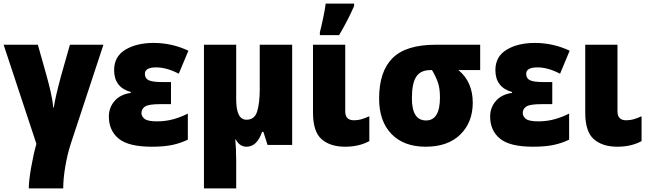

<svg xmlns="http://www.w3.org/2000/svg" viewBox="-20 -800 3580 1060"><path d="M366 -553 316 -377Q301 -321 291 -278Q281 -235 277 -206H274Q270 -250 259 -296.5Q248 -343 236 -386L189 -553H0L181 -6Q165 50 152 124Q139 198 139 240H329Q329 187 340.5 119Q352 51 371 -7L551 -553Z M874 -347Q822 -347 801 -357Q780 -367 780 -392Q780 -428 842 -428Q900 -428 967 -393L1020 -520Q929 -563 828 -563Q734 -563 672 -525.5Q610 -488 610 -413Q610 -318 702 -292V-287Q644 -279 612.5 -242.5Q581 -206 581 -157Q581 -79 635.5 -34.5Q690 10 818 10Q884 10 930 0.5Q976 -9 1017 -29V-173Q983 -155 939.5 -142.5Q896 -130 847 -130Q795 -130 778 -144Q761 -158 761 -176Q761 -199 781 -212Q801 -225 863 -225H924V-347Z M1414 -553V-307Q1414 -232 1400 -185.5Q1386 -139 1341 -139Q1284 -139 1284 -251V-553H1106V240H1284V84Q1284 54 1282.5 22.5Q1281 -9 1279 -31H1281Q1303 10 1341 10Q1399 10 1427 -72H1434L1457 0H1593V-553Z M1852 -606Q1901 -688 1935 -767V-780H1778Q1775 -752 1764 -700Q1753 -648 1746 -622V-606ZM1708 -553V-179Q1708 -73 1755.5 -31.5Q1803 10 1885 10Q1962 10 2019 -21V-158Q1994 -147 1975 -141.5Q1956 -136 1934 -136Q1886 -136 1886 -185V-553Z M2511 -413H2631V-553H2385Q2221 -553 2147 -479Q2073 -405 2073 -256Q2073 -131 2141 -60.5Q2209 10 2330 10Q2453 10 2521.5 -57.5Q2590 -125 2590 -233Q2590 -348 2511 -413ZM2356 -413H2365Q2386 -378 2397.5 -345Q2409 -312 2409 -262Q2409 -135 2332 -135Q2254 -135 2254 -257Q2254 -340 2278 -376.5Q2302 -413 2356 -413Z M2979 -347Q2927 -347 2906 -357Q2885 -367 2885 -392Q2885 -428 2947 -428Q3005 -428 3072 -393L3125 -520Q3034 -563 2933 -563Q2839 -563 2777 -525.5Q2715 -488 2715 -413Q2715 -318 2807 -292V-287Q2749 -279 2717.5 -242.5Q2686 -206 2686 -157Q2686 -79 2740.5 -34.5Q2795 10 2923 10Q2989 10 3035 0.5Q3081 -9 3122 -29V-173Q3088 -155 3044.5 -142.5Q3001 -130 2952 -130Q2900 -130 2883 -144Q2866 -158 2866 -176Q2866 -199 2886 -212Q2906 -225 2968 -225H3029V-347Z M3211 -553V-179Q3211 -73 3258.5 -31.5Q3306 10 3388 10Q3465 10 3522 -21V-158Q3497 -147 3478 -141.5Q3459 -136 3437 -136Q3389 -136 3389 -185V-553Z"/></svg>

Font: Noto Sans UI SemiCondensed Black
Style: Regular
Weight: 900
Width: 4
Designer: Monotype Design Team
Foundry: Monotype Imaging Inc.
Version: 1.001